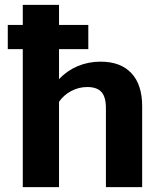

<svg xmlns="http://www.w3.org/2000/svg" viewBox="-20 -774 670 794"><path d="M224.1 -570.8V-446.8Q257.3 -481.9 301.3 -500.5Q345.2 -519 396 -519Q479 -519 523.4 -471.4Q567.9 -423.8 567.9 -335V0H418V-327.1Q418 -373 399.4 -393.6Q380.9 -414.1 340.8 -414.1Q305.7 -414.1 274.4 -397.5Q243.2 -380.9 224.1 -353V0H74.2V-570.8H12.2V-670.9H74.2V-753.9H224.1V-670.9H345.2V-570.8Z"/></svg>

Font: Sarala
Style: Bold
Weight: 700
Designer: Andres Torresi
Foundry: Huerta Tipografica
Version: Version 1.004;PS 001.003;hotconv 1.0.70;makeotf.lib2.5.58329